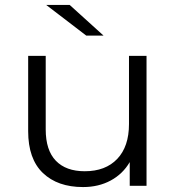

<svg xmlns="http://www.w3.org/2000/svg" viewBox="-20 -752 713 777"><path d="M573 -526V0H505V-96Q477 -48 428 -21.5Q379 5 316 5Q213 5 153.5 -52Q94 -109 94 -221V-526H165V-228Q165 -144 206 -101.5Q247 -59 323 -59Q407 -59 454.5 -109Q502 -159 502 -250V-526ZM167 -732H262L399 -608H329Z"/></svg>

Font: CMG Sans
Style: Regular
Weight: 400
Designer: Julieta Ulanovsky
Foundry: Julieta Ulanovsky
Version: Version 7.200